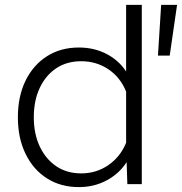

<svg xmlns="http://www.w3.org/2000/svg" viewBox="-20 -752 743 784"><path d="M302 -558Q364 -558 414.5 -532Q465 -506 495 -460V-732H559V0H500L497 -90Q468 -44 416.5 -16Q365 12 302 12Q228 12 172 -23.5Q116 -59 84.5 -123.5Q53 -188 53 -273Q53 -359 84.5 -423Q116 -487 172 -522.5Q228 -558 302 -558ZM312 -44Q373 -44 422 -77.5Q471 -111 495 -169V-378Q471 -437 422 -469.5Q373 -502 312 -502Q253 -502 210 -473.5Q167 -445 142.5 -393.5Q118 -342 118 -273Q118 -205 142.5 -153.5Q167 -102 210 -73Q253 -44 312 -44ZM625 -525 638 -732H703L673 -525Z"/></svg>

Font: Azeret Mono ExtraLight
Style: Regular
Weight: 250
Designer: Martin Vácha
Foundry: Displaay
Version: Version 1.002